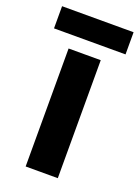

<svg xmlns="http://www.w3.org/2000/svg" viewBox="-139 -716 565 775"><g transform="rotate(20 143.5 -329.0)"><path d="M210.9 0H72.8V-506.8H210.9ZM-10.3 -658.2H296.9V-563H-10.3Z"/></g></svg>

Font: Bpm'online Open Sans
Style: Bold
Weight: 700
Foundry: Ascender Corporation
Version: Version 1.10